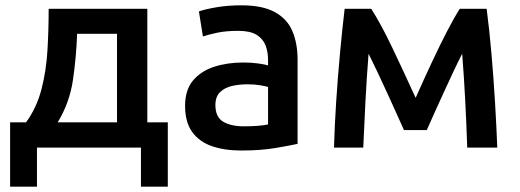

<svg xmlns="http://www.w3.org/2000/svg" viewBox="-20 -555 1955 722"><path d="M18 147V-95H78Q118 -150 136 -219.5Q154 -289 158.5 -366.5Q163 -444 163 -522H534V-95H611V147H510V0H119V147ZM197 -95H420V-428H270Q267 -342 254.5 -255.5Q242 -169 197 -95Z M887 11Q824 11 776.5 -5.5Q729 -22 702.5 -59Q676 -96 676 -157Q676 -217 706 -252.5Q736 -288 785.5 -304Q835 -320 895 -320Q924 -320 950 -316.5Q976 -313 988 -309V-330Q988 -360 978.5 -384.5Q969 -409 945 -424Q921 -439 876 -439Q830 -439 797 -432Q764 -425 743 -418L728 -512Q750 -520 793 -527.5Q836 -535 888 -535Q967 -535 1013.5 -509.5Q1060 -484 1079.5 -438Q1099 -392 1099 -331V-14Q1072 -8 1016.5 1.5Q961 11 887 11ZM897 -80Q955 -80 988 -87V-228Q978 -231 957.5 -234.5Q937 -238 911 -238Q881 -238 853.5 -232Q826 -226 808 -209Q790 -192 790 -160Q790 -115 819 -97.5Q848 -80 897 -80Z M1236 0Q1238 -78 1244 -170.5Q1250 -263 1258.5 -354.5Q1267 -446 1276 -522H1376Q1413 -464 1455 -376Q1497 -288 1543 -187Q1574 -257 1604.5 -322Q1635 -387 1662 -439Q1689 -491 1709 -522H1810Q1820 -446 1828 -354.5Q1836 -263 1841.5 -170.5Q1847 -78 1850 0H1737Q1734 -88 1729.5 -176Q1725 -264 1718 -353Q1703 -324 1685 -285.5Q1667 -247 1648.5 -207Q1630 -167 1613.5 -130Q1597 -93 1585 -66H1499Q1487 -93 1470.5 -129.5Q1454 -166 1435.5 -206.5Q1417 -247 1399 -285Q1381 -323 1366 -353Q1359 -265 1354 -170Q1349 -75 1346 0Z"/></svg>

Font: Ubuntu Sans SemiBold
Style: Regular
Weight: 600
Designer: Dalton Maag Ltd
Foundry: Dalton Maag Ltd
Version: Version 1.006; ttfautohint (v1.8.4.7-5d5b)